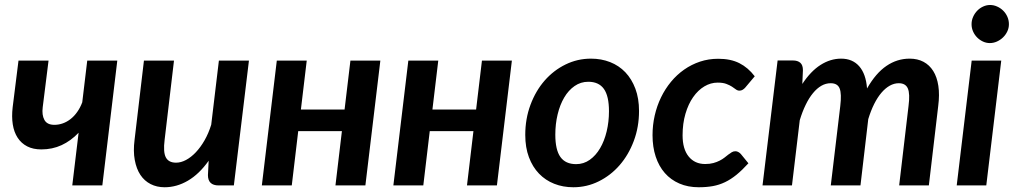

<svg xmlns="http://www.w3.org/2000/svg" viewBox="-20 -762 4172 789"><path d="M462 -513 400.5 0H277L303 -216.5Q271 -183 233 -165.5Q195 -148 150 -148Q116 -148 91.8 -160.5Q67.5 -173 52.5 -196Q37.5 -219 32.5 -250.8Q27.5 -282.5 32 -321L56 -513H179.5L155.5 -321Q151.5 -289.5 162.5 -269.2Q173.5 -249 203.5 -249Q221 -249 238 -255Q255 -261 270 -272.8Q285 -284.5 297.2 -301.8Q309.5 -319 318 -341.5L338.5 -513Z M1003 -513 941 0H878.5Q834.5 0 834.5 -42.5L837.5 -101.5Q798.5 -46.5 752.2 -19.5Q706 7.5 656.5 7.5Q624.5 7.5 599 -5.5Q573.5 -18.5 557 -43.2Q540.5 -68 533.8 -104.5Q527 -141 533 -187.5L571.5 -513H695L656.5 -187.5Q650 -137 661.5 -115.2Q673 -93.5 703.5 -93.5Q723.5 -93.5 744.2 -104.5Q765 -115.5 784.5 -136Q804 -156.5 820.5 -185.2Q837 -214 848 -249.5L879.5 -513Z M1543 -513 1481.5 0H1358.5L1385 -223H1205.5L1179 0H1056L1117.5 -513H1240.5L1216.5 -312H1396L1420 -513Z M2083.5 -513 2022 0H1899L1925.5 -223H1746L1719.5 0H1596.5L1658 -513H1781L1757 -312H1936.5L1960.5 -513Z M2347.5 -87.5Q2378.5 -87.5 2403.5 -105.2Q2428.5 -123 2446 -152.8Q2463.5 -182.5 2473 -222Q2482.5 -261.5 2482.5 -305Q2482.5 -367.5 2461.5 -396.8Q2440.5 -426 2397.5 -426Q2366.5 -426 2341.2 -408.5Q2316 -391 2298.5 -361.2Q2281 -331.5 2271.5 -292Q2262 -252.5 2262 -208.5Q2262 -146 2283 -116.8Q2304 -87.5 2347.5 -87.5ZM2336 7.5Q2293.5 7.5 2257.5 -6.8Q2221.5 -21 2195 -48.5Q2168.5 -76 2153.5 -116Q2138.5 -156 2138.5 -207.5Q2138.5 -274 2160 -331.5Q2181.5 -389 2218.2 -431Q2255 -473 2304 -497Q2353 -521 2408.5 -521Q2451 -521 2487.2 -506.8Q2523.5 -492.5 2549.8 -465Q2576 -437.5 2591 -397.5Q2606 -357.5 2606 -306Q2606 -240 2584.5 -182.8Q2563 -125.5 2526.2 -83.2Q2489.5 -41 2440.5 -16.8Q2391.5 7.5 2336 7.5Z M3055.5 -91Q3030 -63 3006.8 -44Q2983.5 -25 2959.5 -13.5Q2935.5 -2 2909.2 2.8Q2883 7.5 2851.5 7.5Q2807 7.5 2771.8 -7.8Q2736.5 -23 2712 -51Q2687.5 -79 2674.5 -118.5Q2661.5 -158 2661.5 -206.5Q2661.5 -248 2670.5 -287.5Q2679.5 -327 2696.5 -362Q2713.5 -397 2737.5 -426Q2761.5 -455 2791.5 -476Q2821.5 -497 2856.8 -508.8Q2892 -520.5 2931.5 -520.5Q2982.5 -520.5 3018.2 -502.5Q3054 -484.5 3081.5 -448.5L3042 -401.5Q3038 -397 3032 -393.2Q3026 -389.5 3019 -389.5Q3010.5 -389.5 3003.8 -394.8Q2997 -400 2987.8 -406Q2978.5 -412 2964.8 -417.2Q2951 -422.5 2929 -422.5Q2900.5 -422.5 2874.5 -407Q2848.5 -391.5 2828.5 -363Q2808.5 -334.5 2796.8 -294.5Q2785 -254.5 2785 -206Q2785 -149.5 2810 -118.8Q2835 -88 2878 -88Q2897 -88 2911.5 -92Q2926 -96 2937.2 -101.8Q2948.5 -107.5 2957 -114.2Q2965.5 -121 2973 -126.8Q2980.5 -132.5 2987.2 -136.5Q2994 -140.5 3002 -140.5Q3008.5 -140.5 3014.2 -137.2Q3020 -134 3024.5 -129L3055.5 -91Z M3113.5 0 3175.5 -513.5H3238.5Q3258 -513.5 3268.8 -504Q3279.5 -494.5 3279.5 -473.5L3277 -417Q3311.5 -469.5 3352 -495.2Q3392.5 -521 3436.5 -521Q3483.5 -521 3511 -489.5Q3538.5 -458 3543 -398.5Q3579 -461.5 3622.8 -491.2Q3666.5 -521 3718 -521Q3750.5 -521 3775 -508Q3799.5 -495 3815 -470.2Q3830.5 -445.5 3836 -409.2Q3841.5 -373 3835.5 -326.5L3797 0H3675L3713.5 -326.5Q3720 -376.5 3710.8 -398.2Q3701.5 -420 3673.5 -420Q3654.5 -420 3636.5 -410Q3618.5 -400 3602.2 -381Q3586 -362 3572.2 -334.5Q3558.5 -307 3548 -272.5L3516 0H3394L3433 -326.5Q3439 -376.5 3430.5 -398.2Q3422 -420 3393.5 -420Q3373.5 -420 3355.2 -409.5Q3337 -399 3320.8 -379.2Q3304.5 -359.5 3290.8 -331.2Q3277 -303 3266.5 -268L3234.5 0Z M4094.5 -513 4033 0H3911.5L3973 -513ZM4126 -662.5Q4126 -646.5 4119.2 -632.5Q4112.5 -618.5 4101.5 -608Q4090.5 -597.5 4076.5 -591.2Q4062.5 -585 4047.5 -585Q4033 -585 4019.5 -591.2Q4006 -597.5 3995.5 -608Q3985 -618.5 3978.8 -632.5Q3972.5 -646.5 3972.5 -662.5Q3972.5 -678.5 3979 -693Q3985.5 -707.5 3996 -718.2Q4006.5 -729 4020.2 -735.2Q4034 -741.5 4048.5 -741.5Q4063.5 -741.5 4077.5 -735.2Q4091.5 -729 4102.2 -718.5Q4113 -708 4119.5 -693.5Q4126 -679 4126 -662.5Z"/></svg>

Font: Lato 2
Style: Bold Italic
Weight: 700
Italic angle: -7°
Designer: Lukasz Dziedzic with Adam Twardoch and Botio Nikoltchev
Foundry: tyPoland Lukasz Dziedzic
Version: Version 2.015; 2015-08-06; http://www.latofonts.com/